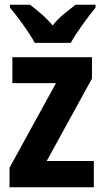

<svg xmlns="http://www.w3.org/2000/svg" viewBox="-20 -786 435 806"><path d="M126 -606H277C300 -648 349 -715 381 -754V-766H297C269 -743 231 -718 201 -679C171 -716 132 -746 106 -766H22V-754C54 -716 105 -646 126 -606ZM374 0V-110H176L366 -456V-546H32V-437H215L20 -82V0Z"/></svg>

Font: Noto Sans Sinhala Condensed
Style: Bold
Weight: 700
Width: 3
Designer: Jelle Bosma - Monotype Design Team
Foundry: Monotype Imaging Inc.
Version: Version 2.006